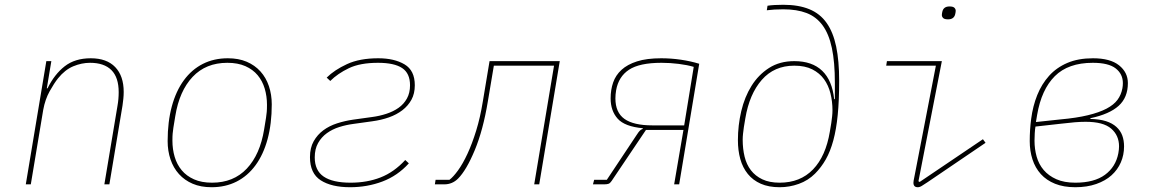

<svg xmlns="http://www.w3.org/2000/svg" viewBox="-20 -772 4840 804"><path d="M88 0 174 -516H195L176 -402H179Q208 -461 251 -494.5Q294 -528 360 -528Q427 -528 462.5 -491Q498 -454 498 -387Q498 -373 496.5 -358.5Q495 -344 493 -330L438 0H417L472 -329Q477 -357 477 -386Q477 -448 446.5 -478.5Q416 -509 357 -509Q322 -509 287 -494.5Q252 -480 223 -444Q207 -424 188 -390Q169 -356 161 -312L109 0Z M866 12Q821 12 787 -2.5Q753 -17 729.5 -43Q706 -69 694 -104.5Q682 -140 682 -181Q682 -262 699.5 -326.5Q717 -391 750 -436Q783 -481 829.5 -504.5Q876 -528 934 -528Q979 -528 1013 -513.5Q1047 -499 1070.5 -473Q1094 -447 1106 -411.5Q1118 -376 1118 -335Q1118 -254 1100.5 -189.5Q1083 -125 1050 -80Q1017 -35 970.5 -11.5Q924 12 866 12ZM868 -7Q958 -7 1013.5 -66Q1069 -125 1086 -230L1094 -279Q1096 -293 1097 -303.5Q1098 -314 1098 -333Q1098 -369 1088.5 -401Q1079 -433 1059 -457Q1039 -481 1007.5 -495Q976 -509 932 -509Q842 -509 786.5 -450Q731 -391 714 -286L706 -237Q704 -223 703 -212.5Q702 -202 702 -183Q702 -147 711.5 -115Q721 -83 741 -59Q761 -35 792.5 -21Q824 -7 868 -7Z M1446 12Q1368 12 1323 -17Q1278 -46 1278 -114Q1278 -153 1293.5 -180.5Q1309 -208 1334 -226.5Q1359 -245 1391.5 -255.5Q1424 -266 1459 -271L1538 -282Q1569 -286 1598 -295.5Q1627 -305 1649 -320.5Q1671 -336 1684 -359.5Q1697 -383 1697 -415Q1697 -465 1664 -487Q1631 -509 1563 -509Q1488 -509 1441 -486.5Q1394 -464 1363 -433L1348 -447Q1380 -479 1433 -503.5Q1486 -528 1564 -528Q1631 -528 1674 -502.5Q1717 -477 1717 -415Q1717 -380 1703 -354.5Q1689 -329 1665 -310.5Q1641 -292 1608.5 -280.5Q1576 -269 1538 -264L1459 -253Q1429 -249 1400.5 -240Q1372 -231 1349 -214.5Q1326 -198 1312 -173Q1298 -148 1298 -113Q1298 -58 1335.5 -32.5Q1373 -7 1448 -7Q1517 -7 1573.5 -29Q1630 -51 1677 -102L1692 -88Q1645 -36 1581.5 -12Q1518 12 1446 12Z M1804 -19H1862Q1878 -31 1898 -58.5Q1918 -86 1937.5 -128Q1957 -170 1974 -225Q1991 -280 2002 -348L2030 -516H2324L2238 0H2217L2300 -497H2048L2023 -348Q2003 -227 1968 -143Q1933 -59 1898 -24Q1874 0 1840 0H1801Z M2468 -19H2521L2646 -207Q2655 -221 2660 -225.5Q2665 -230 2671 -232L2672 -235Q2596 -242 2566.5 -275Q2537 -308 2537 -360Q2537 -396 2547.5 -426.5Q2558 -457 2582.5 -479.5Q2607 -502 2647.5 -515Q2688 -528 2749 -528Q2790 -528 2831 -522Q2872 -516 2908 -505L2824 0H2803L2842 -228H2685L2541 -14Q2535 -5 2528.5 -2.5Q2522 0 2509 0H2463ZM2845 -247 2885 -492Q2858 -500 2822 -504.5Q2786 -509 2750 -509Q2658 -509 2614 -480Q2570 -451 2560 -394Q2557 -376 2557 -360Q2557 -301 2595 -274Q2633 -247 2712 -247Z M3245 12Q3199 12 3166 -2.5Q3133 -17 3111.5 -43.5Q3090 -70 3080 -106Q3070 -142 3070 -185Q3070 -247 3084 -306.5Q3098 -366 3127 -412.5Q3156 -459 3200.5 -487.5Q3245 -516 3306 -516Q3381 -516 3423 -475.5Q3465 -435 3473 -357H3476V-425Q3476 -512 3463.5 -571Q3451 -630 3424.5 -666Q3398 -702 3357.5 -717.5Q3317 -733 3260 -733Q3240 -733 3223 -732Q3206 -731 3191 -729L3194 -748Q3206 -750 3223.5 -751Q3241 -752 3260 -752Q3324 -752 3369 -733.5Q3414 -715 3441.5 -676Q3469 -637 3481.5 -577Q3494 -517 3494 -434Q3494 -352 3488 -291Q3482 -230 3469.5 -184Q3457 -138 3438 -104.5Q3419 -71 3393 -45Q3364 -16 3325 -2Q3286 12 3245 12ZM3245 -7Q3331 -7 3384.5 -62.5Q3438 -118 3455 -221L3461 -257Q3463 -271 3464.5 -284.5Q3466 -298 3466 -310Q3466 -347 3457.5 -381Q3449 -415 3430.5 -440.5Q3412 -466 3381.5 -481.5Q3351 -497 3306 -497Q3222 -497 3170 -437.5Q3118 -378 3101 -276L3095 -240Q3093 -226 3091.5 -212.5Q3090 -199 3090 -187Q3090 -149 3098 -116Q3106 -83 3124.5 -59Q3143 -35 3172.5 -21Q3202 -7 3245 -7Z M3950 -691Q3935 -691 3929.5 -696.5Q3924 -702 3924 -709Q3924 -712 3924.5 -715Q3925 -718 3926 -723Q3931 -745 3956 -745Q3971 -745 3976.5 -739.5Q3982 -734 3982 -727Q3982 -724 3981.5 -721Q3981 -718 3980 -713Q3975 -691 3950 -691ZM3823 12Q3805 12 3805 -7Q3805 -10 3806 -16.5Q3807 -23 3811 -42L3899 -497H3691L3694 -516H3924L3826 -13L3831 -10L4096 -189L4107 -174L3864 -9Q3851 -1 3841.5 5.5Q3832 12 3823 12Z M4483 12Q4434 12 4398 -2.5Q4362 -17 4338.5 -43Q4315 -69 4303.5 -104.5Q4292 -140 4292 -181Q4292 -229 4298 -274Q4305 -328 4323.5 -374Q4342 -420 4373 -454.5Q4404 -489 4449.5 -508.5Q4495 -528 4557 -528Q4629 -528 4666 -498.5Q4703 -469 4703 -424Q4703 -364 4664.5 -329Q4626 -294 4546 -277V-274Q4585 -273 4611.5 -264.5Q4638 -256 4655 -240.5Q4672 -225 4679.5 -204.5Q4687 -184 4687 -159Q4687 -123 4673.5 -92Q4660 -61 4634.5 -38Q4609 -15 4570.5 -1.5Q4532 12 4483 12ZM4483 -7Q4562 -7 4607 -40Q4652 -73 4663 -130Q4666 -146 4666 -159Q4666 -205 4633 -233.5Q4600 -262 4526 -262Q4505 -262 4480.5 -260Q4456 -258 4423 -254L4316 -242Q4314 -231 4313 -214Q4312 -197 4312 -183Q4312 -148 4321 -116Q4330 -84 4350.5 -60Q4371 -36 4403.5 -21.5Q4436 -7 4483 -7ZM4421 -272Q4488 -278 4535.5 -289.5Q4583 -301 4613.5 -317Q4644 -333 4659.5 -354Q4675 -375 4680 -402Q4681 -407 4681.5 -413Q4682 -419 4682 -424Q4682 -462 4652 -485.5Q4622 -509 4556 -509Q4453 -509 4397 -453Q4341 -397 4323 -291L4318 -261Z"/></svg>

Font: IBM Plex Mono Thin
Style: Italic
Weight: 100
Italic angle: -9°
Monospace: yes
Designer: Mike Abbink, Paul van der Laan, Pieter van Rosmalen
Foundry: Bold Monday
Version: Version 2.3